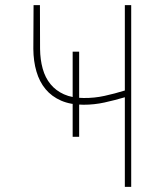

<svg xmlns="http://www.w3.org/2000/svg" viewBox="-20 -731 640 751"><path d="M289.6 -195.8H264.2V-528.8H289.6ZM493.2 -710.9V0H468.3V-350.6Q428.7 -338.9 388.7 -330.1Q348.6 -321.3 306.6 -321.3Q255.9 -321.3 219 -337.4Q182.1 -353.5 158.2 -382.3Q134.3 -411.1 122.6 -451.2Q110.8 -491.2 110.4 -539.6L111.3 -710.9H136.2L136.7 -539.6Q137.2 -497.6 147 -462.4Q156.7 -427.2 177.5 -401.9Q198.2 -376.5 230.2 -362.1Q262.2 -347.7 307.1 -347.7Q349.1 -347.2 388.9 -356Q428.7 -364.7 468.3 -377V-710.9Z"/></svg>

Font: Roboto Mono Thin
Style: Regular
Weight: 250
Designer: Google
Version: Version 2.000985; 2015; ttfautohint (v1.3)